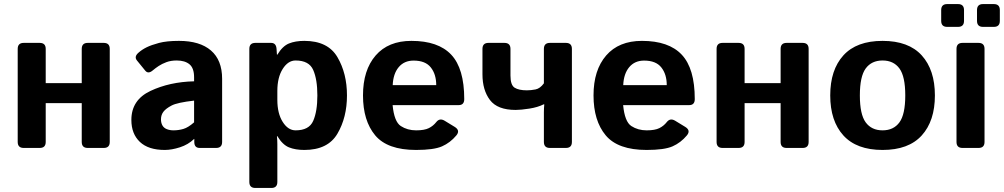

<svg xmlns="http://www.w3.org/2000/svg" viewBox="-20 -722 4899 937"><path d="M95.7 0Q66.4 0 66.4 -29.3V-483.4Q66.4 -512.7 95.7 -512.7H173.8Q203.1 -512.7 203.1 -483.4V-316.4H378.9V-483.4Q378.9 -512.7 408.2 -512.7H486.3Q515.6 -512.7 515.6 -483.4V-29.3Q515.6 0 486.3 0H408.2Q378.9 0 378.9 -29.3V-218.8H203.1V-29.3Q203.1 0 173.8 0Z M621.1 -136.7Q621.1 -234.4 714.4 -278.3Q807.6 -322.3 927.2 -325.2V-344.7Q927.2 -389.6 904.8 -408.2Q882.3 -426.8 842.3 -426.8Q814 -426.8 792.2 -418.7Q770.5 -410.6 754.6 -400.1Q738.8 -389.6 726.1 -378.9Q703.6 -359.4 689 -377L648.4 -426.8Q633.3 -445.3 655.8 -464.8Q672.9 -480 695.6 -491.2Q718.3 -502.4 755.9 -512.5Q793.5 -522.5 853.5 -522.5Q955.1 -522.5 1009.5 -475.6Q1064 -428.7 1064 -337.4V-29.3Q1064 0 1034.7 0H954.6Q928.2 0 928.2 -29.3V-43.9H927.2Q898.4 -16.1 858.2 -3.2Q817.9 9.8 784.2 9.8Q704.1 9.8 662.6 -29.5Q621.1 -68.8 621.1 -136.7ZM765.6 -139.6Q765.6 -122.6 772.5 -110.1Q779.3 -97.7 793.9 -91.8Q808.6 -85.9 826.7 -85.9Q851.6 -85.9 875 -92.8Q898.4 -99.6 927.2 -125V-231Q845.2 -221.7 817.4 -207Q789.6 -192.4 777.6 -176.8Q765.6 -161.1 765.6 -139.6Z M1226.1 195.3Q1196.8 195.3 1196.8 166V-483.4Q1196.8 -512.7 1226.1 -512.7H1303.2Q1327.6 -512.7 1329.6 -483.4L1331.5 -455.1H1333.5Q1358.9 -497.1 1390.1 -509.8Q1421.4 -522.5 1465.3 -522.5Q1580.1 -522.5 1626.7 -443.1Q1673.3 -363.8 1673.3 -256.3Q1673.3 -148.9 1626.7 -69.6Q1580.1 9.8 1465.3 9.8Q1421.4 9.8 1390.1 -2.9Q1358.9 -15.6 1333.5 -57.6H1331.5Q1333.5 -38.1 1333.5 -18.6V166Q1333.5 195.3 1304.2 195.3ZM1333.5 -234.4Q1333.5 -168.5 1359.6 -127.2Q1385.7 -85.9 1422.4 -85.9Q1488.3 -85.9 1508.5 -132.1Q1528.8 -178.2 1528.8 -256.3Q1528.8 -334.5 1508.5 -380.6Q1488.3 -426.8 1422.4 -426.8Q1385.7 -426.8 1359.6 -385.5Q1333.5 -344.2 1333.5 -278.3Z M1751.5 -256.3Q1751.5 -379.9 1813.2 -451.2Q1875 -522.5 1987.8 -522.5Q2118.7 -522.5 2182.1 -455.1Q2245.6 -387.7 2245.6 -238.3Q2245.6 -209 2218.3 -209H1896Q1903.8 -127.9 1936 -106.9Q1968.3 -85.9 2010.7 -85.9Q2051.3 -85.9 2072.8 -96.7Q2094.2 -107.4 2108.9 -126Q2125.5 -147.5 2149.9 -132.8L2198.7 -103Q2227.5 -85.4 2207 -61Q2177.2 -25.4 2137.2 -7.8Q2097.2 9.8 2010.7 9.8Q1870.6 9.8 1811 -61.5Q1751.5 -132.8 1751.5 -256.3ZM1896.5 -306.6H2108.9Q2108.9 -359.4 2082.5 -392.8Q2056.2 -426.3 1998.5 -426.3Q1952.6 -426.3 1925.8 -394.3Q1898.9 -362.3 1896.5 -306.6Z M2334.5 -359.4V-483.4Q2334.5 -512.7 2363.8 -512.7H2441.9Q2471.2 -512.7 2471.2 -483.4V-353.5Q2471.2 -306.6 2491.7 -293.9Q2512.2 -281.2 2551.3 -281.2Q2571.8 -281.2 2593.8 -285.6Q2615.7 -290 2634.3 -315.4V-483.4Q2634.3 -512.7 2663.6 -512.7H2741.7Q2771 -512.7 2771 -483.4V-29.3Q2771 0 2741.7 0H2663.6Q2634.3 0 2634.3 -29.3V-173.8Q2634.3 -193.4 2636.2 -212.9H2633.3Q2604 -198.2 2563 -191.9Q2522 -185.5 2496.6 -185.5Q2407.7 -185.5 2371.1 -233.9Q2334.5 -282.2 2334.5 -359.4Z M2876.5 -256.3Q2876.5 -379.9 2938.2 -451.2Q3000 -522.5 3112.8 -522.5Q3243.7 -522.5 3307.1 -455.1Q3370.6 -387.7 3370.6 -238.3Q3370.6 -209 3343.3 -209H3021Q3028.8 -127.9 3061 -106.9Q3093.3 -85.9 3135.7 -85.9Q3176.3 -85.9 3197.8 -96.7Q3219.2 -107.4 3233.9 -126Q3250.5 -147.5 3274.9 -132.8L3323.7 -103Q3352.5 -85.4 3332 -61Q3302.2 -25.4 3262.2 -7.8Q3222.2 9.8 3135.7 9.8Q2995.6 9.8 2936 -61.5Q2876.5 -132.8 2876.5 -256.3ZM3021.5 -306.6H3233.9Q3233.9 -359.4 3207.5 -392.8Q3181.2 -426.3 3123.5 -426.3Q3077.6 -426.3 3050.8 -394.3Q3023.9 -362.3 3021.5 -306.6Z M3506.3 0Q3477.1 0 3477.1 -29.3V-483.4Q3477.1 -512.7 3506.3 -512.7H3584.5Q3613.8 -512.7 3613.8 -483.4V-316.4H3789.6V-483.4Q3789.6 -512.7 3818.8 -512.7H3897Q3926.3 -512.7 3926.3 -483.4V-29.3Q3926.3 0 3897 0H3818.8Q3789.6 0 3789.6 -29.3V-218.8H3613.8V-29.3Q3613.8 0 3584.5 0Z M4031.7 -256.3Q4031.7 -380.9 4095.9 -451.7Q4160.2 -522.5 4287.1 -522.5Q4414.1 -522.5 4478.3 -451.7Q4542.5 -380.9 4542.5 -256.3Q4542.5 -131.8 4478.3 -61Q4414.1 9.8 4287.1 9.8Q4160.2 9.8 4095.9 -61Q4031.7 -131.8 4031.7 -256.3ZM4176.3 -256.3Q4176.3 -163.6 4204.8 -124.8Q4233.4 -85.9 4287.1 -85.9Q4340.8 -85.9 4369.4 -124.8Q4397.9 -163.6 4397.9 -256.3Q4397.9 -349.1 4369.4 -387.9Q4340.8 -426.8 4287.1 -426.8Q4233.4 -426.8 4204.8 -387.9Q4176.3 -349.1 4176.3 -256.3Z M4677.2 0Q4647.9 0 4647.9 -29.3V-483.4Q4647.9 -512.7 4677.2 -512.7H4755.4Q4784.7 -512.7 4784.7 -483.4V-29.3Q4784.7 0 4755.4 0ZM4602.5 -590.8Q4573.2 -590.8 4573.2 -620.1V-672.9Q4573.2 -702.1 4602.5 -702.1H4655.3Q4684.6 -702.1 4684.6 -672.9V-620.1Q4684.6 -590.8 4655.3 -590.8ZM4777.3 -590.8Q4748 -590.8 4748 -620.1V-672.9Q4748 -702.1 4777.3 -702.1H4830.1Q4859.4 -702.1 4859.4 -672.9V-620.1Q4859.4 -590.8 4830.1 -590.8Z"/></svg>

Font: Istok
Style: Bold
Weight: 700
Designer: Andrey V. Panov
Foundry: Andrey V. Panov
Version: Version 1.0.1